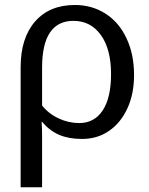

<svg xmlns="http://www.w3.org/2000/svg" viewBox="-20 -559 609 786"><path d="M528.8 -252Q528.8 -174.8 501.7 -115.7Q474.6 -56.6 426.8 -23.4Q378.9 9.8 315.4 9.8Q261.7 9.8 222.7 -6.8Q183.6 -23.4 152.3 -60.1H150.4Q151.4 -45.4 151.9 -30.5Q152.3 -15.6 152.3 0V207.5H64.5V-283.7Q64.5 -403.3 123.5 -470.9Q182.6 -538.6 286.6 -538.6Q356 -538.6 411.6 -503.4Q467.3 -467.8 498 -402.1Q528.8 -336.4 528.8 -252ZM434.6 -255.9Q434.6 -357.9 392.8 -415.8Q351.1 -473.6 280.8 -473.6Q152.3 -473.6 152.3 -281.7V-127Q179.2 -93.3 220.2 -74.2Q261.2 -55.2 304.2 -55.2Q366.2 -55.2 400.4 -106.9Q434.6 -158.7 434.6 -255.9Z"/></svg>

Font: Arimo Nerd Font
Style: Regular
Weight: 400
Designer: Steve Matteson
Foundry: Monotype Imaging Inc.
Version: Version 1.33;Nerd Fonts 3.2.1